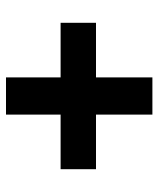

<svg xmlns="http://www.w3.org/2000/svg" viewBox="36 -604 528 640"><g transform="rotate(-90 300.0 -284.0)"><path d="M238 -40V-228H56V-346H238V-528H362V-346H544V-228H362V-40Z"/></g></svg>

Font: Nunito Sans 11pt Black
Style: Regular
Weight: 900
Version: Version 3.101;gftools[0.9.27]